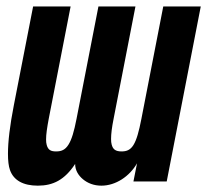

<svg xmlns="http://www.w3.org/2000/svg" viewBox="-20 -567 647 600"><path d="M98.1 13.2C146 13.2 182.1 -4.9 214.8 -54.7C214.8 -34.2 225.6 -18.1 239.3 -6.8C253.9 5.4 273.4 13.2 296.9 13.2C341.3 13.2 384.8 -15.6 408.2 -56.6L397 0H501L607.4 -546.9H490.2L421.9 -195.8C414.1 -155.3 406.7 -129.4 397 -113.8C387.2 -98.1 375.5 -93.8 359.9 -93.8C340.8 -93.8 333 -100.6 329.1 -114.7C327.6 -119.6 327.1 -126 327.1 -132.8C327.1 -148.4 329.6 -168.9 335 -195.8L403.3 -546.9H287.6L219.2 -195.8C211.4 -155.8 204.1 -130.9 193.8 -114.7C183.6 -98.6 171.9 -93.8 155.3 -93.8C139.2 -93.8 130.4 -98.1 126 -113.8C124.5 -118.7 124 -125 124 -131.3C124 -147 127 -167.5 132.3 -195.8L200.7 -546.9H83.5L23.4 -238.8C10.7 -174.3 4.9 -124 4.9 -86.4C4.9 -64.9 6.8 -47.9 11.2 -35.6C22.5 -3.4 52.7 13.2 98.1 13.2Z"/></svg>

Font: Hack
Style: Bold Oblique
Weight: 700
Italic angle: -12°
Monospace: yes
Designer: Christopher Simpkins
Foundry: Christopher Simpkins
Version: Version 2.010